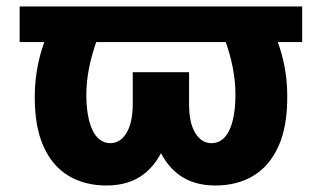

<svg xmlns="http://www.w3.org/2000/svg" viewBox="-20 -566 999 596"><path d="M918 -545.9V-435.5H41V-545.9ZM173.3 -545.9H326.7Q300.3 -493.7 282.7 -446.3Q265.1 -398.9 256.6 -355.7Q248 -312.5 248 -272Q248 -225.6 256.6 -191.7Q265.1 -157.7 282 -139.6Q298.8 -121.6 322.3 -121.6Q353.5 -121.6 372.8 -153.6Q392.1 -185.5 392.1 -245.6V-341.8H514.6V-264.2Q514.6 -182.6 492.7 -120.8Q470.7 -59.1 425.3 -24.7Q379.9 9.8 310.5 9.8Q242.7 9.8 192.4 -20.5Q142.1 -50.8 114.7 -112.3Q87.4 -173.8 87.9 -267.1Q88.4 -343.8 110.6 -414.8Q132.8 -485.8 173.3 -545.9ZM632.3 -545.9H785.6Q826.7 -485.8 849.1 -415.3Q871.6 -344.7 871.6 -269Q872.6 -175.3 845 -113.3Q817.4 -51.3 767.1 -20.8Q716.8 9.8 648.4 9.8Q579.1 9.8 533.9 -24.7Q488.8 -59.1 466.6 -120.8Q444.3 -182.6 444.3 -264.2V-341.8H566.9V-245.6Q566.4 -185.5 585.9 -153.6Q605.5 -121.6 636.2 -121.6Q660.6 -121.6 677.2 -139.6Q693.8 -157.7 702.4 -191.7Q710.9 -225.6 710.9 -272Q710.9 -312.5 702.6 -355.7Q694.3 -398.9 677 -446.3Q659.7 -493.7 632.3 -545.9Z"/></svg>

Font: Inter 24pt ExtraBold
Style: Regular
Weight: 800
Designer: Rasmus Andersson
Foundry: rsms
Version: Version 4.001;git-66647c0bb